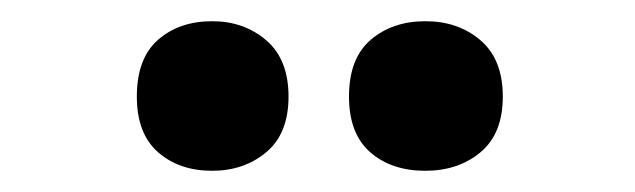

<svg xmlns="http://www.w3.org/2000/svg" viewBox="-20 -778 599 181"><path d="M109 -687Q109 -723 129 -740.5Q149 -758 180 -758Q210 -758 231 -740Q252 -722 252 -687Q252 -652 231 -634.5Q210 -617 180 -617Q149 -617 129 -634.5Q109 -652 109 -687ZM309 -687Q309 -723 329.5 -740.5Q350 -758 381 -758Q412 -758 433 -740Q454 -722 454 -687Q454 -652 433 -634.5Q412 -617 381 -617Q349 -617 329 -634.5Q309 -652 309 -687Z"/></svg>

Font: Noto Sans Malayalam SemiCondensed ExtraBold
Style: Regular
Weight: 800
Width: 4
Designer: Jelle Bosma - Monotype Design Team
Foundry: Monotype Imaging Inc.
Version: Version 2.104; ttfautohint (v1.8.4.7-5d5b)